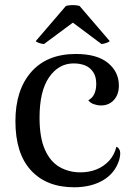

<svg xmlns="http://www.w3.org/2000/svg" viewBox="-20 -740 547 772"><path d="M278 13Q167 13 104.5 -55Q42 -123 42 -253Q42 -378 105.5 -450.5Q169 -523 285 -523Q370 -523 414 -487Q458 -451 458 -396Q458 -360 438 -338Q418 -316 386 -316Q372 -316 357.5 -321Q343 -326 335 -337Q351 -345 359 -362Q367 -379 367 -403Q367 -432 354.5 -450.5Q342 -469 322 -477Q302 -485 276 -485Q216 -485 177.5 -429.5Q139 -374 139 -267Q139 -187 160.5 -138.5Q182 -90 219.5 -68.5Q257 -47 303 -47Q339 -47 368.5 -59Q398 -71 419 -94Q440 -117 448 -150Q458 -146 462 -134Q466 -122 459 -96Q442 -43 394 -15Q346 13 278 13ZM157 -563Q150 -563 137.5 -567Q125 -571 124 -575L245 -716Q251 -718 262 -719Q273 -720 283.5 -719Q294 -718 300 -716L421 -575Q419 -571 406.5 -567Q394 -563 388 -563L273 -649Z"/></svg>

Font: Arima Medium
Style: Regular
Weight: 500
Designer: Joana Correia and Natanael Gama
Foundry: NDISCOVER
Version: Version 1.101;gftools[0.9.23]